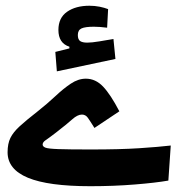

<svg xmlns="http://www.w3.org/2000/svg" viewBox="-20 -642 626 666"><path d="M293.5 3.9Q147.5 3.9 76.9 -25.4Q6.3 -54.7 6.3 -113.8Q6.3 -143.6 16.1 -163.6Q25.9 -183.6 48.6 -204.3Q71.3 -225.1 110.8 -255.9Q144 -282.2 171.9 -308.3Q199.7 -334.5 225.6 -351.8Q251.5 -369.1 277.8 -369.1Q311.5 -369.1 337.6 -341.6Q363.8 -314 394 -255.9L307.6 -198.2Q293 -221.7 284.9 -233.2Q276.9 -244.6 264.2 -244.6Q249 -244.6 230.5 -228Q211.9 -211.4 174.8 -182.6Q149.4 -163.1 138.7 -156Q127.9 -148.9 127.9 -140.6Q127.9 -133.8 137.5 -129.9Q147 -126 182.6 -124.8Q218.3 -123.5 295.4 -123.5Q396 -123.5 463.4 -127.9Q530.8 -132.3 572.3 -137.2L564 -15.6Q519.5 -7.8 447 -2Q374.5 3.9 293.5 3.9ZM177.2 -394.5 171.9 -461.9 220.7 -474.1V-480Q182.6 -492.2 182.6 -538.1Q182.6 -580.1 212.6 -601.1Q242.7 -622.1 290 -622.1Q308.6 -622.1 325.7 -618.7Q342.8 -615.2 355 -610.4L351.6 -545.9Q325.2 -549.3 305.7 -549.3Q275.9 -549.3 262.9 -543.5Q250 -537.6 250 -520.5Q250 -504.9 258.1 -499.5Q266.1 -494.1 282.7 -494.1Q297.9 -494.1 324.7 -498.5Q351.6 -502.9 373.5 -506.8L380.4 -437.5Z"/></svg>

Font: Cascadia Mono PL SemiBold
Style: Regular
Weight: 600
Monospace: yes
Designer: Aaron Bell
Foundry: Saja Typeworks
Version: Version 2404.023; ttfautohint (v1.8.4)